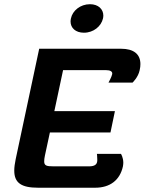

<svg xmlns="http://www.w3.org/2000/svg" viewBox="-20 -878 677 898"><path d="M461.7 -791.7C462.5 -795.8 463.3 -800.8 463.3 -805C463.3 -835 440 -858.3 400.8 -858.3C355.8 -858.3 319.2 -828.3 311.7 -791.7C310.8 -786.7 310 -782.5 310 -777.5C310 -747.5 333.3 -725 372.5 -725C417.5 -725 453.3 -755 461.7 -791.7ZM163.3 -650 53.3 -133.3C49.2 -113.3 46.7 -95.8 46.7 -80C46.7 -22.5 80 0 158.3 0H425C494.2 0 540.8 -35 555 -100C555.8 -105.8 556.7 -111.7 556.7 -116.7C556.7 -141.7 545.8 -158.3 545.8 -158.3H433.3C433.3 -158.3 435 -145 435 -132.5C435 -128.3 435 -124.2 434.2 -120.8C431.7 -108.3 421.7 -100 396.7 -100H230C197.5 -100 186.7 -103.3 186.7 -123.3C186.7 -130 187.5 -139.2 190 -150L213.3 -258.3H496.7L517.5 -358.3H234.2L275 -550H475C496.7 -550 505 -543.3 505 -534.2C505 -532.5 504.2 -530.8 504.2 -529.2C501.7 -517.5 487.5 -491.7 487.5 -491.7H600C600 -491.7 626.7 -516.7 633.3 -550C635.8 -560 636.7 -570 636.7 -578.3C636.7 -625 605 -650 546.7 -650Z"/></svg>

Font: BoonHome
Style: Bold Oblique
Weight: 700
Italic angle: -12°
Designer: Sungsit Sawaiwan
Foundry: Sungsit Sawaiwan
Version: Version 0.2